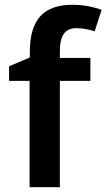

<svg xmlns="http://www.w3.org/2000/svg" viewBox="-20 -785 446 805"><path d="M359 -446V-542H231V-570C231 -637 253 -667 301 -667C329 -667 356 -660 377 -654L406 -744C371 -756 332 -765 285 -765C165 -765 105 -706 105 -566V-544L18 -507V-446H104V0H231V-446Z"/></svg>

Font: Noto Sans Myanmar UI SemiBold
Style: Regular
Weight: 600
Designer: Monotype Design Team
Foundry: Monotype Imaging Inc.
Version: Version 2.103